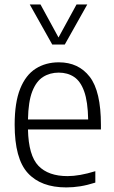

<svg xmlns="http://www.w3.org/2000/svg" viewBox="-20 -828 510 858"><path d="M276 9.5Q163 9.5 104.2 -54.8Q45.5 -119 45.5 -271Q45.5 -370 70.2 -431.5Q95 -493 139.5 -521.2Q184 -549.5 243 -549.5Q331 -549.5 381 -484.8Q431 -420 431 -270V-249.5H105Q107.5 -133 151.8 -87Q196 -41 282 -41Q335 -41 406 -63V-12Q370 -0.5 338.5 4.5Q307 9.5 276 9.5ZM242.5 -503.5Q203 -503.5 172.5 -484.2Q142 -465 124.2 -419.5Q106.5 -374 105 -294H374Q372.5 -374 356.2 -419.5Q340 -465 311 -484.2Q282 -503.5 242.5 -503.5ZM213.5 -629 113 -808H161L241.5 -660.5L322 -808H370L269.5 -629Z"/></svg>

Font: Encode Sans SemiCondensed SemiCondensed Light
Style: Regular
Weight: 300
Width: 4
Designer: Multiple Designers
Foundry: Impallari Type
Version: Version 3.000; ttfautohint (v1.8.3) -l 8 -r 50 -G 200 -x 14 